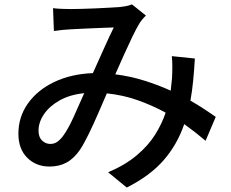

<svg xmlns="http://www.w3.org/2000/svg" viewBox="-20 -781 1040 866"><path d="M858.9 -517.1Q856 -465.3 851.3 -417.5Q846.7 -369.6 838.9 -327.1Q872.6 -307.6 901.1 -289.1Q929.7 -270.5 953.1 -253.9L907.2 -146Q863.3 -183.6 811 -221.2Q779.3 -128.9 718.3 -58.6Q657.2 11.7 551.8 64.9L467.8 -3.9Q545.4 -37.1 596.9 -80.6Q648.4 -124 679.4 -173.3Q710.4 -222.7 727.1 -272.9Q668 -305.2 601.3 -328.9Q534.7 -352.5 461.9 -359.9Q443.4 -316.9 422.6 -269Q401.9 -221.2 381.1 -178.5Q360.4 -135.7 341.8 -106.9Q313.5 -65.9 280.3 -47.9Q247.1 -29.8 203.1 -29.8Q143.1 -29.8 103 -69.3Q63 -108.9 63 -178.2Q63 -253.4 105.7 -314Q148.4 -374.5 224.1 -410.9Q299.8 -447.3 398.9 -451.2Q423.8 -505.9 448.2 -560.8Q472.7 -615.7 493.2 -657.2Q478 -656.7 452.9 -655.8Q427.7 -654.8 398.9 -653.6Q370.1 -652.3 344 -651.1Q317.9 -649.9 300.8 -648.9Q285.2 -648.4 263.4 -646.2Q241.7 -644 223.1 -641.1L219.2 -744.1Q238.3 -741.7 260.3 -741Q282.2 -740.2 297.9 -740.2Q318.4 -740.2 348.4 -741Q378.4 -741.7 411.1 -743.2Q443.8 -744.6 472.2 -746.3Q500.5 -748 517.1 -749Q532.7 -750.5 548.3 -753.4Q564 -756.3 575.2 -761.2L638.2 -710.9Q619.1 -692.4 607.9 -673.8Q594.7 -651.9 577.1 -615.5Q559.6 -579.1 539.8 -535.2Q520 -491.2 500 -445.8Q568.4 -437 631.3 -417.2Q694.3 -397.5 750 -372.1L755.9 -429.2Q757.3 -454.6 757.3 -480.5Q757.3 -506.3 754.9 -527.8ZM359.9 -360.8Q294.4 -354 248.5 -327.9Q202.6 -301.8 178.2 -265.6Q153.8 -229.5 153.8 -191.9Q153.8 -162.1 169.9 -147Q186 -131.8 207 -131.8Q222.7 -131.8 235.6 -139.6Q248.5 -147.5 263.2 -166Q287.1 -198.2 311.5 -252.2Q335.9 -306.2 359.9 -360.8Z"/></svg>

Font: Source Han Sans CN Medium
Style: Regular
Weight: 500
Designer: Ryoko NISHIZUKA  (kana, bopomofo & ideographs); Paul D. Hunt (Latin, Greek & Cyrillic); Sandoll Communications , Soo-you
Foundry: Adobe
Version: Version 2.004;hotconv 1.0.118;makeotfexe 2.5.65603